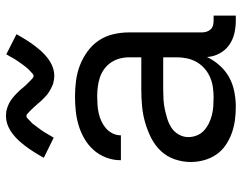

<svg xmlns="http://www.w3.org/2000/svg" viewBox="-103 -695 806 640"><g transform="rotate(-90 300.0 -375.0)"><path d="M264 8Q241 8 219 5Q197 2 176 -5.5Q155 -13 136 -26Q117 -39 104.5 -57.5Q92 -76 86 -98Q80 -120 80 -142Q80 -169 89 -195.5Q98 -222 117 -242Q136 -262 161 -274.5Q186 -287 212.5 -294.5Q239 -302 266.5 -304.5Q294 -307 321 -307H429V-347Q429 -363 425 -378.5Q421 -394 412 -407.5Q403 -421 390 -430.5Q377 -440 362 -445Q347 -450 331 -452Q315 -454 299 -454Q285 -454 270.5 -453Q256 -452 242.5 -449Q229 -446 216 -440Q203 -434 192.5 -425Q182 -416 175.5 -403Q169 -390 169 -376V-375H86V-377Q86 -401 95 -424.5Q104 -448 120 -466Q136 -484 157.5 -496.5Q179 -509 202.5 -516Q226 -523 250 -525.5Q274 -528 299 -528Q325 -528 351.5 -524.5Q378 -521 402.5 -511.5Q427 -502 449 -486Q471 -470 485.5 -448Q500 -426 506 -400Q512 -374 512 -347V-104Q512 -97 514.5 -89Q517 -81 522.5 -75.5Q528 -70 535.5 -68Q543 -66 551 -66H568V8H551Q529 8 508 3Q487 -2 469.5 -14.5Q452 -27 441.5 -47Q431 -67 430 -88Q419 -65 401.5 -45.5Q384 -26 362 -14Q340 -2 314.5 3Q289 8 264 8ZM295 -66Q313 -66 330 -68.5Q347 -71 363 -78Q379 -85 392 -96.5Q405 -108 413.5 -123Q422 -138 425.5 -155Q429 -172 429 -189V-234H321Q305 -234 288 -233Q271 -232 255 -228.5Q239 -225 223 -220Q207 -215 193.5 -206Q180 -197 171.5 -182Q163 -167 163 -150Q163 -136 168.5 -122Q174 -108 185 -98Q196 -88 209.5 -81.5Q223 -75 237 -71.5Q251 -68 266 -67Q281 -66 295 -66ZM366 -597Q361 -597 355.5 -598Q350 -599 345 -600Q340 -601 335.5 -603Q331 -605 326 -607.5Q321 -610 317 -612.5Q313 -615 308.5 -618Q304 -621 300 -625Q296 -629 292 -632.5Q288 -636 284.5 -640Q281 -644 278 -647.5Q275 -651 271.5 -655Q268 -659 264 -663.5Q260 -668 256 -672Q252 -676 249 -679Q246 -682 241.5 -686Q237 -690 234 -690Q229 -690 226 -687Q223 -684 219 -680Q215 -676 212 -673.5Q209 -671 207 -668Q205 -665 202.5 -662Q200 -659 197.5 -655.5Q195 -652 192 -648Q189 -644 186 -640Q183 -636 180 -631Q177 -626 174 -621Q171 -616 168 -610.5Q165 -605 161 -599L94 -632Q104 -650 113.5 -665Q123 -680 132.5 -692.5Q142 -705 151.5 -715.5Q161 -726 174 -736Q187 -746 202 -752Q217 -758 234 -758Q239 -758 244.5 -757.5Q250 -757 255 -755.5Q260 -754 264.5 -752.5Q269 -751 274 -748.5Q279 -746 283 -743.5Q287 -741 291.5 -737.5Q296 -734 300 -730.5Q304 -727 308 -723Q312 -719 315.5 -715.5Q319 -712 322 -708.5Q325 -705 328.5 -700.5Q332 -696 336 -692Q340 -688 344 -684Q348 -680 351 -677Q354 -674 358.5 -670Q363 -666 366 -666Q371 -666 374 -669Q377 -672 381 -675.5Q385 -679 388 -682Q391 -685 393 -687.5Q395 -690 397.5 -693Q400 -696 402.5 -699.5Q405 -703 408 -707Q411 -711 414 -715.5Q417 -720 420 -724.5Q423 -729 426 -734Q429 -739 432 -745Q435 -751 439 -757L506 -723Q496 -705 486.5 -690Q477 -675 467.5 -662.5Q458 -650 448.5 -639.5Q439 -629 426 -619Q413 -609 398 -603Q383 -597 366 -597Z"/></g></svg>

Font: R Plex Mono
Style: Regular
Weight: 400
Monospace: yes
Designer: Belleve Invis
Foundry: Belleve Invis
Version: Version 31.8.0